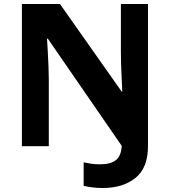

<svg xmlns="http://www.w3.org/2000/svg" viewBox="-20 -734 853 964"><path d="M496 210Q465 210 441 206.5Q417 203 400 199V81Q418 85 438 88Q458 91 481 91Q537 91 563 69Q589 47 591 -2L220 -540H216Q218 -512 220 -474.5Q222 -437 223.5 -400Q225 -363 225 -336V0H90V-714H281L591 -274H594Q593 -302 591 -338.5Q589 -375 588 -411Q587 -447 587 -471V-714H723V0Q723 109 660 159.5Q597 210 496 210Z"/></svg>

Font: Noto Sans Gujarati UI
Style: Bold
Weight: 700
Designer: Jelle Bosma - Monotype Design Team, Universal Thirst
Foundry: Monotype Imaging Inc.
Version: Version 2.106; ttfautohint (v1.8.4.7-5d5b)